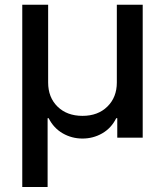

<svg xmlns="http://www.w3.org/2000/svg" viewBox="-20 -565 677 788"><path d="M71.4 202.4V-545.5H177.6V-226.2Q177.6 -165.1 216.3 -127.3Q255 -89.5 318.5 -89.5Q382.1 -89.5 420.8 -127.7Q459.5 -165.8 459.5 -226.2V-545.5H565.7V0H461.3V-79.9H457Q436.8 -39.1 399.7 -17.8Q362.6 3.6 318.5 3.6Q274.5 3.6 237.4 -17.8Q200.3 -39.1 179.7 -79.9H175.4V202.4Z"/></svg>

Font: Inter Zeller Medium
Style: Regular
Weight: 500
Designer: Rasmus Andersson; Joe Bland
Foundry: zeller
Version: Version 3.015;git-dec3a8cb1